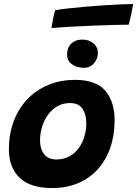

<svg xmlns="http://www.w3.org/2000/svg" viewBox="-20 -932 688 963"><path d="M241.5 11.2Q132.1 11.2 78.4 -40.5Q24.6 -92.2 24.6 -183.1Q24.6 -259.6 48.5 -323.3Q72.4 -387 116.4 -433.6Q160.5 -480.1 221.6 -505.8Q282.8 -531.4 357.2 -531.4Q461.8 -531.4 508.2 -476.8Q554.8 -422.2 554.8 -329.4Q554.8 -254.2 533.4 -191.9Q512 -129.6 471.2 -84Q430.5 -38.4 372.6 -13.6Q314.8 11.2 241.5 11.2ZM262.4 -132.2Q298.8 -132.2 326.8 -147.2Q354.8 -162.1 374 -188Q393.2 -213.9 403.1 -246.8Q412.9 -279.6 412.9 -315.5Q412.9 -357.9 393.8 -386.5Q374.8 -415.1 331 -415.1Q296 -415.1 268.2 -399.3Q240.4 -383.5 220.9 -356.5Q201.4 -329.5 191.1 -295.9Q180.8 -262.4 180.8 -227Q180.8 -185.9 201 -159.1Q221.2 -132.2 262.4 -132.2ZM392.4 -733.5Q426.8 -733.5 448.8 -714.6Q470.9 -695.6 470.9 -667.1Q470.9 -637.2 451.4 -614.6Q431.9 -591.9 401.4 -591.9Q366.4 -591.9 341.4 -609.2Q316.5 -626.6 316.5 -656.9Q316.5 -694.6 338.1 -714.1Q359.8 -733.5 392.4 -733.5ZM625.5 -808.2Q597 -808.2 550 -806.9Q503 -805.6 447.5 -803.4Q392 -801.1 337.1 -798.2Q282.2 -795.2 238.1 -791.5Q241.5 -814.6 245.9 -836.9Q250.2 -859.1 256.8 -880.6Q281.1 -885.2 320.2 -889.6Q359.4 -894 405.9 -898.1Q452.4 -902.1 498.9 -905.2Q545.5 -908.2 584.6 -910.1Q623.8 -912 647.8 -912Q646.2 -900.5 640.3 -870.7Q634.4 -840.9 625.5 -808.2Z"/></svg>

Font: Grandstander Thin
Style: Italic
Weight: 100
Italic angle: -15°
Designer: Tyler Finck
Foundry: Etcetera Type Co
Version: Version 1.200